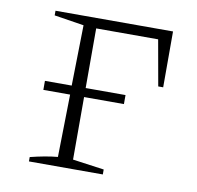

<svg xmlns="http://www.w3.org/2000/svg" viewBox="-64 -584 667 650"><g transform="rotate(10 269.5 -259.0)"><path d="M76 0V-15Q100 -21 124 -25.5Q148 -30 170 -32L174 -247H82V-278H174L178 -486L76 -502V-518H480V-326H463L435 -483H222V-278H359V-247H222V-32L330 -17V0Z"/></g></svg>

Font: Piazzolla SC ExtraLight
Style: Regular
Weight: 200
Designer: Juan Pablo del Peral
Foundry: Huerta Tipografica
Version: Version 1.330